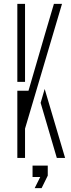

<svg xmlns="http://www.w3.org/2000/svg" viewBox="-20 -820 368 997"><path d="M70 0V-349H128L213 -641L260 -800H302L110 -152V0ZM275 0 191 -286 212 -358 318 0ZM70 -395V-800H110V-639V-395ZM160 157 189 99H149V40H228V92L196 157Z"/></svg>

Font: Big Shoulders Stencil Text Thin Thin
Style: Regular
Weight: 250
Version: Version 2.001